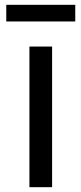

<svg xmlns="http://www.w3.org/2000/svg" viewBox="-20 -776 337 796"><path d="M6 -687V-756H292V-687ZM102 0V-583H196V0Z"/></svg>

Font: Ruda Medium
Style: Regular
Weight: 500
Version: Version 2.001